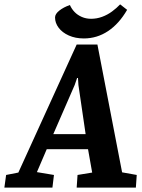

<svg xmlns="http://www.w3.org/2000/svg" viewBox="-69 -859 650 879"><path d="M-49 0 -41 -58 15 -69 282 -655H377L490 -70L557 -58L553 0H282L286 -58L353 -69L334 -176H145L100 -71L178 -58L171 0ZM175 -245H323L290 -470L288 -502H284L273 -470ZM315 -683Q276 -683 246 -696.5Q216 -710 199.5 -732Q183 -754 183 -779Q183 -795 202.5 -810.5Q222 -826 251 -836Q259 -818 272.5 -804Q286 -790 305.5 -781.5Q325 -773 348 -773Q374 -773 398.5 -782Q423 -791 444 -806.5Q465 -822 481 -839L513 -814Q476 -750 425.5 -716.5Q375 -683 315 -683Z"/></svg>

Font: Faustina Light
Style: Bold Italic
Weight: 700
Italic angle: -8°
Version: Version 1.200